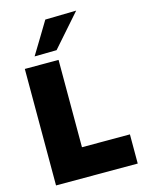

<svg xmlns="http://www.w3.org/2000/svg" viewBox="-140 -1052 865 1135"><g transform="rotate(-15 292.5 -484.0)"><path d="M58 0V-713H264.5V-178.5H558V0ZM133 -769.5Q162.5 -818 192 -866.5Q221 -915 250.5 -963.5L440.5 -967.5Q396 -916.5 352.5 -867.5Q309 -818 268 -771.5Z"/></g></svg>

Font: Heraclito ExtraBold
Style: Regular
Weight: 800
Designer: Kostas Bartsokas (font) & Cristiano Sobral (main changes)
Foundry: Kostas Bartsokas (font) & Cristiano Sobral (main changes)
Version: Version 1.00;July 8, 2020;FontCreator 13.0.0.2655 64-bit